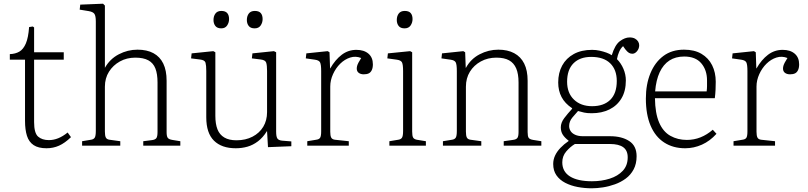

<svg xmlns="http://www.w3.org/2000/svg" viewBox="-20 -786 4361 1036"><path d="M231 14Q187 14 161.5 -3Q136 -20 125.5 -53Q115 -86 115 -134V-464H33V-494Q63 -495 84.5 -507.5Q106 -520 119.5 -551.5Q133 -583 137 -640L157 -643L164 -638V-504H324V-464H164V-127Q164 -68 185.5 -49Q207 -30 244 -30Q269 -30 294 -40Q319 -50 345 -71L363 -46Q330 -14 298.5 0Q267 14 231 14Z M423 0V-24L471 -32Q485 -34 491 -43Q497 -52 497 -80V-670Q497 -700 489.5 -711Q482 -722 459 -726L410 -734L413 -761L536 -766L546 -756V-421V-420Q573 -468 621 -493Q669 -518 722 -518Q773 -518 808 -499Q843 -480 861 -443Q879 -406 879 -350V-73Q879 -51 885 -42.5Q891 -34 910 -31L953 -24V0H753V-24L800 -30Q817 -32 823.5 -40.5Q830 -49 830 -74V-341Q830 -387 818.5 -416.5Q807 -446 780.5 -460.5Q754 -475 710 -475Q664 -475 627 -454.5Q590 -434 568 -399Q546 -364 546 -318V-76Q546 -54 551 -44Q556 -34 571 -32L629 -24V0Z M1252 14Q1176 14 1134.5 -27Q1093 -68 1093 -153V-403Q1093 -433 1089 -447.5Q1085 -462 1059 -465L1011 -471L1014 -498L1131 -510L1142 -504V-161Q1142 -117 1153.5 -88Q1165 -59 1190.5 -44Q1216 -29 1256 -29Q1305 -29 1342.5 -48.5Q1380 -68 1400.5 -102Q1421 -136 1421 -181V-403Q1421 -433 1416.5 -447.5Q1412 -462 1387 -465L1339 -471L1342 -498L1458 -510L1470 -504V-76Q1470 -49 1476.5 -39Q1483 -29 1502 -27L1552 -23V3L1426 8L1421 -78H1420Q1399 -44 1372 -23.5Q1345 -3 1315 5.5Q1285 14 1252 14ZM1354 -633Q1332 -633 1322 -646Q1312 -659 1312 -678Q1312 -699 1322.5 -713Q1333 -727 1355 -727Q1377 -727 1387 -715.5Q1397 -704 1397 -683Q1397 -664 1386.5 -648.5Q1376 -633 1354 -633ZM1174 -633Q1152 -633 1142 -646Q1132 -659 1132 -678Q1132 -699 1142.5 -713Q1153 -727 1174 -727Q1196 -727 1206 -715.5Q1216 -704 1216 -683Q1216 -664 1205.5 -648.5Q1195 -633 1174 -633Z M1638 0V-24L1686 -32Q1702 -34 1707.5 -43Q1713 -52 1713 -77V-402Q1713 -438 1707 -449.5Q1701 -461 1679 -464L1630 -471L1633 -498L1748 -510L1758 -504L1761 -417H1762Q1789 -464 1824 -490.5Q1859 -517 1903 -517Q1944 -517 1968 -496.5Q1992 -476 1992 -439Q1992 -420 1986 -407.5Q1980 -395 1969.5 -390Q1959 -385 1943 -385Q1926 -385 1915.5 -393Q1905 -401 1905 -416Q1905 -423 1907 -430.5Q1909 -438 1914.5 -448.5Q1920 -459 1929 -473Q1899 -485 1869.5 -475.5Q1840 -466 1816 -442.5Q1792 -419 1777 -386Q1762 -353 1762 -319V-75Q1762 -54 1767 -44Q1772 -34 1787 -32L1862 -24V0Z M2081 0V-24L2129 -32Q2143 -34 2149 -43Q2155 -52 2155 -80V-402Q2155 -438 2149 -449.5Q2143 -461 2121 -464L2070 -471L2073 -498L2193 -510L2204 -504V-76Q2204 -53 2209 -44Q2214 -35 2229 -32L2278 -24V0ZM2163 -633Q2141 -633 2131 -646Q2121 -659 2121 -678Q2121 -699 2131.5 -713Q2142 -727 2164 -727Q2186 -727 2196 -715.5Q2206 -704 2206 -683Q2206 -664 2195.5 -648.5Q2185 -633 2163 -633Z M2370 0V-24L2419 -32Q2433 -34 2439 -43Q2445 -52 2445 -80V-402Q2445 -438 2439 -449.5Q2433 -461 2411 -464L2362 -471L2365 -498L2480 -510L2490 -504L2493 -420H2494Q2520 -468 2568 -493Q2616 -518 2669 -518Q2719 -518 2754.5 -499Q2790 -480 2808.5 -443Q2827 -406 2827 -350V-73Q2827 -51 2832.5 -42.5Q2838 -34 2857 -31L2901 -24V0H2698V-24L2747 -31Q2765 -33 2771.5 -41.5Q2778 -50 2778 -74V-341Q2778 -387 2765.5 -416.5Q2753 -446 2727 -460.5Q2701 -475 2658 -475Q2612 -475 2574.5 -454.5Q2537 -434 2515.5 -399Q2494 -364 2494 -318V-76Q2494 -54 2499 -44Q2504 -34 2519 -32L2577 -24V0Z M3173 230Q3134 230 3097 223Q3060 216 3030 200.5Q3000 185 2982.5 160Q2965 135 2965 99Q2965 75 2975 53.5Q2985 32 3004 12Q3023 -8 3048 -25V-27Q3027 -43 3016.5 -59.5Q3006 -76 3006 -99Q3006 -124 3024.5 -148.5Q3043 -173 3067 -199V-202Q3028 -228 3010 -262.5Q2992 -297 2992 -341Q2992 -393 3013.5 -432.5Q3035 -472 3076 -494.5Q3117 -517 3175 -517Q3196 -517 3216 -512.5Q3236 -508 3252.5 -502Q3269 -496 3281 -488Q3298 -544 3325 -564Q3352 -584 3377 -584Q3395 -584 3406.5 -577.5Q3418 -571 3423.5 -561.5Q3429 -552 3429 -542Q3429 -524 3417.5 -510Q3406 -496 3392 -496Q3382 -496 3373.5 -501Q3365 -506 3354 -520L3342 -537Q3329 -525 3321 -507Q3313 -489 3309 -467Q3331 -445 3344 -414.5Q3357 -384 3357 -352Q3357 -295 3333.5 -255.5Q3310 -216 3268.5 -195.5Q3227 -175 3173 -175Q3147 -175 3132 -178.5Q3117 -182 3099 -187Q3086 -173 3068.5 -152Q3051 -131 3051 -106Q3051 -92 3058.5 -79.5Q3066 -67 3083 -59Q3100 -51 3126 -51H3272Q3335 -51 3375 -25Q3415 1 3415 57Q3415 98 3399 128Q3383 158 3356.5 177.5Q3330 197 3298 208.5Q3266 220 3233.5 225Q3201 230 3173 230ZM3174 192Q3226 192 3270 178Q3314 164 3340.5 135.5Q3367 107 3367 63Q3367 26 3343 8.5Q3319 -9 3271 -9H3082Q3057 6 3035.5 31Q3014 56 3014 90Q3014 140 3055.5 166Q3097 192 3174 192ZM3175 -213Q3238 -213 3273 -247.5Q3308 -282 3308 -349Q3308 -410 3272.5 -444.5Q3237 -479 3170 -479Q3109 -479 3074.5 -444.5Q3040 -410 3040 -345Q3040 -284 3077 -248.5Q3114 -213 3175 -213Z M3677 14Q3612 14 3564 -17Q3516 -48 3490.5 -108Q3465 -168 3465 -254Q3465 -331 3489.5 -390.5Q3514 -450 3559.5 -484Q3605 -518 3671 -518Q3727 -518 3765 -495.5Q3803 -473 3822.5 -434Q3842 -395 3842 -345Q3842 -324 3841 -302Q3840 -280 3837 -256H3514Q3515 -175 3536.5 -125Q3558 -75 3597.5 -53Q3637 -31 3686 -31Q3725 -31 3760 -45Q3795 -59 3826 -86L3846 -64Q3811 -25 3767.5 -5.5Q3724 14 3677 14ZM3515 -293H3793Q3795 -309 3795 -322Q3795 -335 3795 -352Q3795 -408 3764 -444.5Q3733 -481 3672 -481Q3625 -481 3592 -459.5Q3559 -438 3539.5 -396Q3520 -354 3515 -293Z M3938 0V-24L3986 -32Q4002 -34 4007.5 -43Q4013 -52 4013 -77V-402Q4013 -438 4007 -449.5Q4001 -461 3979 -464L3930 -471L3933 -498L4048 -510L4058 -504L4061 -417H4062Q4089 -464 4124 -490.5Q4159 -517 4203 -517Q4244 -517 4268 -496.5Q4292 -476 4292 -439Q4292 -420 4286 -407.5Q4280 -395 4269.5 -390Q4259 -385 4243 -385Q4226 -385 4215.5 -393Q4205 -401 4205 -416Q4205 -423 4207 -430.5Q4209 -438 4214.5 -448.5Q4220 -459 4229 -473Q4199 -485 4169.5 -475.5Q4140 -466 4116 -442.5Q4092 -419 4077 -386Q4062 -353 4062 -319V-75Q4062 -54 4067 -44Q4072 -34 4087 -32L4162 -24V0Z"/></svg>

Font: Literata 18pt ExtraLight
Style: Regular
Weight: 250
Designer: Latin by Veronika Burian and Jose Scaglione. Greek by Irene Vlachou. Cyrillic by Vera Evstafieva.
Foundry: TypeTogether
Version: Version 3.103;gftools[0.9.29]